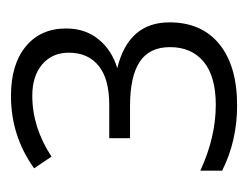

<svg xmlns="http://www.w3.org/2000/svg" viewBox="-72 -640 455 352"><g transform="rotate(-90 156.0 -464.5)"><path d="M279.3 -571.3Q279.3 -536.1 259.3 -511.7Q239.3 -487.3 206.5 -477.5Q290.5 -457 290.5 -381.8Q290.5 -322.8 250.5 -290.3Q210.4 -257.8 138.2 -257.8Q73.2 -257.8 18.6 -285.2V-325.2Q80.1 -296.9 139.2 -296.9Q191.4 -296.9 218.3 -319.1Q245.1 -341.3 245.1 -380.9Q245.1 -418.5 218.3 -436.3Q191.4 -454.1 137.2 -454.1H78.1V-492.2H139.2Q187 -492.2 210.9 -511.7Q234.9 -531.2 234.9 -566.4Q234.9 -596.7 213.6 -615Q192.4 -633.3 155.8 -633.3Q98.1 -633.3 44.4 -598.1L22.9 -629.9Q82 -672.4 155.8 -672.4Q213.4 -672.4 246.3 -645.3Q279.3 -618.2 279.3 -571.3Z"/></g></svg>

Font: Bpm'online Open Sans Light
Style: Regular
Weight: 300
Foundry: Ascender Corporation
Version: Version 1.10